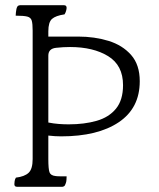

<svg xmlns="http://www.w3.org/2000/svg" viewBox="-20 -795 610 735"><path d="M35 -90Q35 -94 36 -101.5Q37 -109 41 -115Q74 -119 89.5 -133.5Q105 -148 105 -186V-678Q105 -704 101.5 -716Q98 -728 84.5 -731.5Q71 -735 40 -735Q40 -740 41 -748Q42 -756 43 -761Q46 -772 50.5 -773.5Q55 -775 56 -775H225Q235 -775 235 -765Q235 -761 233 -753.5Q231 -746 227 -740Q193 -735 179 -722.5Q165 -710 165 -675V-655H279Q342 -655 395.5 -638.5Q449 -622 482 -584.5Q515 -547 515 -484Q515 -381 434.5 -327Q354 -273 214 -273Q191 -273 165 -276V-186Q165 -148 169.5 -135.5Q174 -123 193 -121Q200 -120 212.5 -120Q225 -120 235 -120Q235 -115 234.5 -107Q234 -99 232 -94Q229 -84 225 -82Q221 -80 219 -80H45Q35 -80 35 -90ZM165 -326Q185 -322 204.5 -320.5Q224 -319 243 -319Q303 -319 350 -332.5Q397 -346 424 -379Q451 -412 451 -469Q451 -545 394 -580Q337 -615 248 -615Q222 -615 195 -612Q165 -609 165 -582Z"/></svg>

Font: Gowun Batang
Style: Regular
Weight: 400
Designer: Yanghee Ryu
Foundry: Yanghee Ryu
Version: Version 2.000